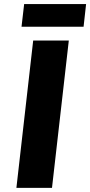

<svg xmlns="http://www.w3.org/2000/svg" viewBox="-20 -912 438 932"><path d="M232.4 0H59.6L141.1 -715.3H314ZM97.2 -892.1H397.9L385.7 -782.2H84.5Z"/></svg>

Font: Proza Libre
Style: Bold Italic
Weight: 700
Designer: Jasper de Waard
Foundry: Jasper de Waard
Version: Version 1.000; ttfautohint (v1.4.1.8-43bc)